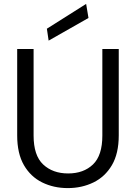

<svg xmlns="http://www.w3.org/2000/svg" viewBox="-20 -951 696 983"><path d="M327 12Q255 12 196 -17Q137 -46 102.5 -105.5Q68 -165 68 -258V-700H152V-257Q152 -155 201 -109Q250 -63 329 -63Q408 -63 456 -109Q504 -155 504 -257V-700H588V-258Q588 -165 553 -105.5Q518 -46 458.5 -17Q399 12 327 12ZM229 -743 220 -804 421 -931 433 -859Z"/></svg>

Font: DM Sans
Style: Regular
Weight: 400
Designer: Colophon Foundry, Jonny Pinhorn
Foundry: Colophon Foundry
Version: Version 4.004; ttfautohint (v1.8.4.7-5d5b)